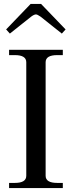

<svg xmlns="http://www.w3.org/2000/svg" viewBox="-20 -952 364 972"><path d="M11 -803 135 -932H188L312 -803L293 -782L185 -868Q169 -879 162 -879Q153 -879 138 -868L30 -782ZM26 -26H55Q113 -26 113 -62V-637Q113 -673 55 -673H26V-700H298V-673H270Q211 -673 211 -637V-62Q211 -26 270 -26H298V0H26Z"/></svg>

Font: TavirajRegular
Style: Regular
Weight: 400
Designer: Katatrad Team
Foundry: CadsonDemak
Version: Version 1.001